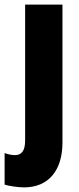

<svg xmlns="http://www.w3.org/2000/svg" viewBox="-58 -573 343 833"><path d="M46 240C153 240 213 166 213 45V-553H51V37C51 79 37 100 7 100C-7 100 -22 97 -38 91V228C-20 234 22 240 46 240Z"/></svg>

Font: Noto Sans Myanmar ExtraCondensed Black
Style: Regular
Weight: 900
Width: 2
Designer: Monotype Design Team
Foundry: Monotype Imaging Inc.
Version: Version 2.107